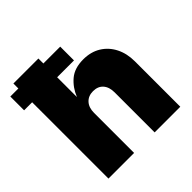

<svg xmlns="http://www.w3.org/2000/svg" viewBox="-201 -883 1039 1039"><g transform="rotate(-45 318.5 -364.0)"><path d="M246.1 -306.6V0H49.8V-727.5H241.2V-432.6Q262.2 -484.9 302.2 -518.8Q342.3 -552.7 409.2 -552.7Q467.3 -552.7 510 -526.4Q552.7 -500 576.2 -453.6Q599.6 -407.2 599.6 -347.7V0H403.3V-306.6Q403.3 -347.2 382.8 -370.4Q362.3 -393.6 325.2 -393.6Q289.1 -393.6 267.6 -370.4Q246.1 -347.2 246.1 -306.6ZM-11.7 -584V-689.5H370.1V-584Z"/></g></svg>

Font: Inter Black
Style: Regular
Weight: 900
Designer: Rasmus Andersson
Foundry: rsms
Version: Version 4.000;git-a52131595